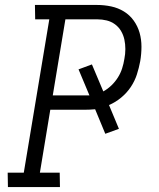

<svg xmlns="http://www.w3.org/2000/svg" viewBox="-20 -755 640 775"><path d="M222 0H12L11 -58H76L179 -677H122L121 -735H371Q401 -735 429 -729Q457 -723 480.5 -708.5Q504 -694 520 -671.5Q536 -649 543.5 -622.5Q551 -596 551 -566.5Q551 -537 546 -508Q541 -481 532.5 -454.5Q524 -428 508 -404Q492 -380 469 -361Q446 -342 420 -331L460 -235L405 -215L364 -314Q354 -313 342.5 -312.5Q331 -312 321 -312H183L141 -58H221ZM193 -370H341L297 -475L351 -495L397 -386Q415 -396 430 -410.5Q445 -425 456 -442.5Q467 -460 473 -479Q479 -498 482 -517Q486 -537 486 -557Q486 -577 482 -595.5Q478 -614 468.5 -630Q459 -646 444 -657Q429 -668 410.5 -672.5Q392 -677 372 -677H244Z"/></svg>

Font: Iosevka HT Light Extended
Style: Italic
Weight: 300
Width: 7
Italic angle: -9°
Monospace: yes
Designer: Belleve Invis
Foundry: Belleve Invis
Version: Version 32.3.0; ttfautohint (v1.8.4)